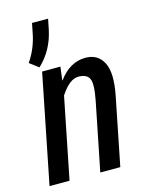

<svg xmlns="http://www.w3.org/2000/svg" viewBox="-115 -831 681 901"><g transform="rotate(-15 225.0 -380.5)"><path d="M329.6 -538.1Q389.6 -538.1 416 -487.3Q442.4 -436.5 421.4 -330.1L355.5 0H258.3L324.2 -329.1Q339.8 -408.2 328.1 -434.6Q316.4 -460.9 274.4 -460.9Q231.9 -460.9 187.5 -393.1L108.9 0H11.7L117.2 -528.3H206.1L197.8 -463.9L199.2 -463.4Q253.9 -538.1 329.6 -538.1ZM198.2 -709.5Q178.2 -613.8 110.4 -550.3L66.9 -583Q105.5 -639.6 119.6 -706.5L130.4 -760.7H208.5Z"/></g></svg>

Font: RobotoCondensed-Italic
Style: Italic
Weight: 400
Designer: Google
Version: Version 1.200311; 2013